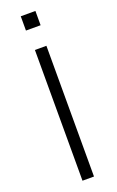

<svg xmlns="http://www.w3.org/2000/svg" viewBox="-170 -932 591 973"><g transform="rotate(-20 125.0 -445.0)"><path d="M94 0V-705H156V0ZM85 -813V-890H164V-813Z"/></g></svg>

Font: Nunito Sans 10pt SemiCondensed Light
Style: Regular
Weight: 300
Width: 4
Designer: Vernon Adams
Foundry: Vernon Adams
Version: Version 3.101;gftools[0.9.27]